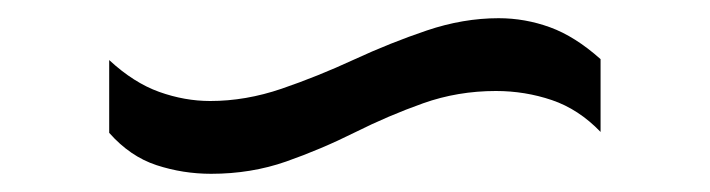

<svg xmlns="http://www.w3.org/2000/svg" viewBox="-20 -444 780 211"><path d="M212 -253Q181 -253 152 -262.5Q123 -272 100 -298V-378Q127 -353 155 -343Q183 -333 211 -333Q250 -333 289.5 -346.5Q329 -360 369 -378.5Q409 -397 449 -410.5Q489 -424 528 -424Q557 -424 584.5 -414Q612 -404 640 -379V-299Q616 -324 586.5 -334Q557 -344 525 -344Q483 -344 445 -330.5Q407 -317 370 -298.5Q333 -280 294.5 -266.5Q256 -253 212 -253Z"/></svg>

Font: Diplomata SC
Style: Regular
Weight: 400
Designer: Eduardo Rodriguez Tunni
Foundry: Eduardo Rodriguez Tunni
Version: Version 1.002; ttfautohint (v1.8.4.7-5d5b);gftools[0.9.23]